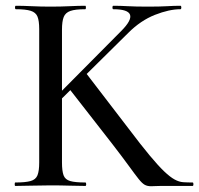

<svg xmlns="http://www.w3.org/2000/svg" viewBox="-20 -645 692 666"><path d="M116 -81V-544Q116 -573 110 -587.5Q104 -602 86.5 -607.5Q69 -613 35 -613Q32 -613 32 -619Q32 -625 35 -625Q60 -625 90.5 -623.5Q121 -622 155 -622Q191 -622 221.5 -623.5Q252 -625 276 -625Q278 -625 278 -619Q278 -613 276 -613Q241 -613 224 -607Q207 -601 201 -586Q195 -571 195 -542V-81Q195 -52 200.5 -37Q206 -22 223.5 -17Q241 -12 276 -12Q279 -12 279 -6Q279 0 276 0Q251 0 221 -1Q191 -2 155 -2Q121 -2 89.5 -1Q58 0 33 0Q31 0 31 -6Q31 -12 33 -12Q68 -12 86 -17Q104 -22 110 -37Q116 -52 116 -81ZM370 -145 218 -340 278 -392 426 -199Q469 -142 499 -106Q529 -70 549.5 -50.5Q570 -31 585.5 -22.5Q601 -14 615.5 -13Q630 -12 648 -12Q651 -12 651 -6Q651 0 648 0Q604 0 577 0Q550 0 536 0Q525 0 518 0.5Q511 1 504 1Q491 1 482 -4Q473 -9 461 -24Q449 -39 428 -68Q407 -97 370 -145ZM143 -278 400 -537Q438 -575 431 -594Q424 -613 373 -613Q370 -613 370 -619Q370 -625 373 -625Q398 -625 424 -623.5Q450 -622 493 -622Q535 -622 559.5 -623.5Q584 -625 606 -625Q609 -625 609 -619Q609 -613 606 -613Q567 -613 517.5 -593.5Q468 -574 425 -531L168 -277Z"/></svg>

Font: Cormorant Garamond Light Medium
Style: Regular
Weight: 500
Version: Version 4.001